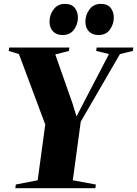

<svg xmlns="http://www.w3.org/2000/svg" viewBox="-20 -994 724 1014"><path d="M61 0 63.5 -19.5 179 -42 219 -336.5 80 -708.5 26 -725 28.5 -743H346.5L344 -725L272 -706.5L363.5 -446L384 -378.5L405 -419.5L555.5 -708.5L488 -725L490.5 -743H684L681.5 -725L613.5 -708.5L406.5 -351.5L364.5 -42L486 -19.5L484 0ZM311 -809Q277.5 -809 259.5 -828.8Q241.5 -848.5 241.5 -878.5Q241.5 -916.5 263.5 -945Q285.5 -973.5 322 -973.5Q358.5 -973.5 375 -952.2Q391.5 -931 391.5 -901.5Q391.5 -866.5 371 -837.8Q350.5 -809 311 -809ZM500.5 -809Q467 -809 449 -828.8Q431 -848.5 431 -878.5Q431 -916.5 453 -945Q475 -973.5 511.5 -973.5Q548 -973.5 564.5 -952.2Q581 -931 581 -901.5Q581 -866.5 560.5 -837.8Q540 -809 500.5 -809Z"/></svg>

Font: Merriweather 144pt Black
Style: Italic
Weight: 900
Italic angle: -7.8°
Version: Version 2.101